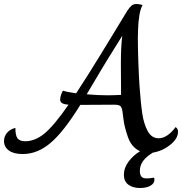

<svg xmlns="http://www.w3.org/2000/svg" viewBox="-71 -760 911 961"><path d="M820 -101Q820 -66 781 -35Q742 -4 694 4Q661 24 645 46Q629 68 629 96Q629 114 636.5 123.5Q644 133 663 133Q680 133 700 129Q702 135 702 140Q702 158 682 169.5Q662 181 630 181Q593 181 571 164Q549 147 549 115Q549 81 572 49.5Q595 18 630 -3Q587 -23 569.5 -73.5Q552 -124 547.5 -159.5Q543 -195 542 -202Q539 -223 531 -229.5Q523 -236 500 -236L331 -235Q249 -102 183 -45.5Q117 11 43 11Q-3 11 -27 -7Q-51 -25 -51 -54Q-51 -77 -36 -95Q-21 -113 6 -120Q6 -80 17.5 -66.5Q29 -53 55 -53Q105 -53 152.5 -92.5Q200 -132 272 -236Q249 -238 239.5 -244Q230 -250 230 -262Q230 -271 235 -286.5Q240 -302 245 -306Q261 -300 310 -293Q366 -378 432 -486Q498 -594 512 -617Q531 -648 566 -706Q578 -724 587.5 -732Q597 -740 612 -740Q625 -740 643 -735Q632 -717 626.5 -683Q621 -649 620 -610L619 -569Q619 -517 621.5 -447.5Q624 -378 627 -334Q633 -246 641 -192.5Q649 -139 668.5 -103.5Q688 -68 723 -68Q746 -68 768 -83.5Q790 -99 808 -124Q820 -116 820 -101ZM535 -285 534 -442Q534 -526 541 -581Q449 -434 430 -401L363 -288Q420 -283 465 -283Q493 -283 535 -285Z"/></svg>

Font: Charmonman
Style: Bold
Weight: 700
Designer: Ekaluck Peanpanawate
Foundry: Cadson Demak Co.,Ltd.
Version: Version 1.000; ttfautohint (v1.6)